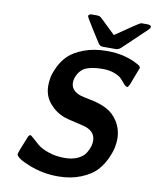

<svg xmlns="http://www.w3.org/2000/svg" viewBox="-98 -976 869 1073"><g transform="rotate(10 336.0 -440.0)"><path d="M62 -60.1Q62 -71.3 103 -168.9Q107.9 -177.7 113.8 -178.2Q118.7 -178.2 134.3 -163.6Q149.9 -148.9 169.9 -132.1Q189.9 -115.2 231 -100.6Q272 -85.9 323.2 -85.9Q368.2 -85.9 399.2 -101.1Q430.2 -116.2 443.1 -138.7Q456.1 -161.1 460.4 -177Q464.8 -192.9 464.8 -206.1Q464.8 -254.9 416 -274.9Q406.2 -279.8 354 -291.5Q301.8 -303.2 285.2 -309.1Q235.4 -327.1 199.7 -368.7Q164.1 -410.2 164.1 -469.2Q164.1 -490.2 168.5 -514.6Q172.9 -539.1 190.9 -577.1Q209 -615.2 238.5 -644Q268.1 -672.9 324.5 -694.3Q380.9 -715.8 456.1 -715.8Q559.1 -715.8 637.2 -670.9Q651.4 -663.1 650.9 -653.8Q650.9 -651.9 613.8 -556.2Q606.9 -540 600.1 -537.1Q591.3 -538.1 580.6 -550Q569.8 -562 557.9 -575.9Q545.9 -589.8 516.8 -601.3Q487.8 -612.8 446.8 -612.8Q395 -612.8 359.1 -599.9Q323.2 -586.9 305.2 -545.9Q297.4 -528.8 296.9 -509.8Q296.9 -464.8 348.1 -445.8Q360.4 -440.9 412.6 -430.9Q464.8 -420.9 503.9 -400.4Q543 -379.9 568.8 -338.9Q595.7 -295.9 596.2 -242.2Q596.2 -220.2 591.1 -193.1Q585.9 -166 567.4 -126Q548.8 -85.9 519.5 -54.9Q490.2 -23.9 433.6 -1Q377 22 304.2 22Q220.2 22 144 -7.6Q67.9 -37.1 62 -60.1ZM315.9 -890.1V-891.1Q318.8 -900.9 334 -901.9H365.2Q377.4 -901.9 384.8 -896.5Q392.1 -891.1 434.1 -850.1Q459 -826.2 476.1 -810.1Q602.1 -897 610.8 -899.9Q614.7 -901.9 621.1 -901.9H649.9Q671.9 -901.9 671.9 -890.1Q671.9 -884.3 663.3 -875.2Q654.8 -866.2 587.9 -803.2Q552.7 -770 529.8 -748Q515.6 -734.9 501 -734.9H426.8Q409.7 -734.9 399.9 -751Q380.9 -780.8 355 -821.8Q315.9 -883.3 315.9 -890.1Z"/></g></svg>

Font: CMU Sans Serif
Style: BoldOblique
Weight: 700
Italic angle: -12°
Version: Version 0.7.0